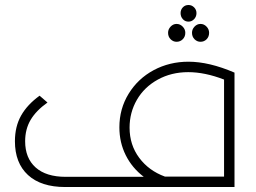

<svg xmlns="http://www.w3.org/2000/svg" viewBox="-20 -752 1030 772"><path d="M737.8 -665Q724.1 -665 715.1 -675Q706.1 -685.1 706.1 -699.2Q706.1 -712.9 715.1 -722.4Q724.1 -731.9 737.8 -731.9Q751 -731.9 760.5 -722.4Q770 -712.9 770 -699.2Q770 -685.1 760.5 -675Q751 -665 737.8 -665ZM689.9 -584Q676.3 -584 666 -594.2Q655.8 -604.5 655.8 -620.1Q655.8 -634.3 666 -645Q676.3 -655.8 689.9 -655.8Q704.1 -655.8 714.6 -645Q725.1 -634.3 725.1 -620.1Q725.1 -604.5 714.8 -594.2Q704.6 -584 689.9 -584ZM752 -620.1Q752 -634.3 762.2 -645Q772.5 -655.8 786.1 -655.8Q800.3 -655.8 810.5 -645Q820.8 -634.3 820.8 -620.1Q820.8 -604.5 810.8 -594.2Q800.8 -584 786.1 -584Q772.5 -584 762.2 -594.2Q752 -604.5 752 -620.1ZM737.8 -503.9Q820.8 -503.9 922.9 -460V0H242.2Q145 0 92.5 -48.3Q40 -96.7 40 -184.1Q40 -243.2 64.9 -287.4Q89.8 -331.5 139.2 -367.2L170.9 -339.8Q125 -307.1 103 -269.8Q81.1 -232.4 81.1 -184.1Q81.1 -116.2 123.3 -78.6Q165.5 -41 244.1 -41H558.1Q511.2 -76.7 485.6 -127.9Q460 -179.2 460 -240.2Q460 -314.5 497.3 -375.2Q534.7 -436 598.1 -470Q661.6 -503.9 737.8 -503.9ZM501 -238.8Q501 -169.4 539.8 -117.4Q578.6 -65.4 643.1 -42H880.9V-432.1Q803.7 -461.9 736.8 -461.9Q668.9 -461.9 614.5 -431.9Q560.1 -401.9 530.5 -350.8Q501 -299.8 501 -238.8Z"/></svg>

Font: Montserrat-Arabic ExtraLight
Style: Regular
Weight: 275
Designer: Mohamed Gaber
Foundry: Kief Type Foundry
Version: Version 5.008;PS 005.008;hotconv 1.0.88;makeotf.lib2.5.64775